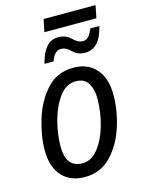

<svg xmlns="http://www.w3.org/2000/svg" viewBox="-124 -897 733 979"><g transform="rotate(-15 242.5 -407.5)"><path d="M201 9Q284 9 339.5 -49Q395 -107 422 -192Q449 -277 449 -359Q449 -447 405.5 -496Q362 -545 286 -545Q199 -545 144 -483.5Q89 -422 63 -336Q37 -250 37 -175Q37 -88 80.5 -39.5Q124 9 201 9ZM207 -62Q120 -62 120 -173Q120 -237 138.5 -307Q157 -377 193 -426Q229 -475 281 -475Q326 -475 345.5 -442.5Q365 -410 365 -365Q365 -290 345 -220.5Q325 -151 289.5 -106.5Q254 -62 207 -62ZM191 -758H466L479 -824H205ZM150 -602H198Q216 -654 249 -654Q277 -654 301.5 -628.5Q326 -603 366 -603Q444 -603 470 -716H422Q403 -663 371 -663Q344 -663 318.5 -689Q293 -715 253 -715Q212 -715 187.5 -685Q163 -655 150 -602Z"/></g></svg>

Font: Noto Sans UI SemiCondensed
Style: Italic
Weight: 400
Width: 4
Italic angle: -12°
Designer: Monotype Design Team
Foundry: Monotype Imaging Inc.
Version: Version 1.901